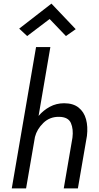

<svg xmlns="http://www.w3.org/2000/svg" viewBox="-20 -1040 549 1060"><path d="M254 -935 130 -841 86 -882 264 -1020 398 -879 344 -841ZM380 -280Q386 -327 371.5 -360.5Q357 -394 307 -395Q255 -396 219.5 -361.5Q184 -327 173 -284L124 0H45L179 -780H258L193 -400Q219 -431 255 -450.5Q291 -470 334 -470Q384 -470 414 -446Q444 -422 455 -381.5Q466 -341 460 -290L410 0H332Z"/></svg>

Font: Von Book
Style: Italic
Weight: 400
Version: Version 4.000; ttfautohint (v1.8.4.7-5d5b)